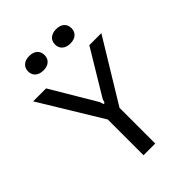

<svg xmlns="http://www.w3.org/2000/svg" viewBox="-286 -1181 1322 1322"><g transform="rotate(-45 375.0 -520.0)"><path d="M169 -800 363 -473 373 -444H383L393 -473L590 -800H707L432 -348V0H318V-348L43 -800ZM244 -900Q207 -900 185.5 -919Q164 -938 164 -970Q164 -1002 185.5 -1021Q207 -1040 244 -1040Q282 -1040 303 -1021Q324 -1002 324 -970Q324 -938 303 -919Q282 -900 244 -900ZM506 -900Q469 -900 447.5 -919Q426 -938 426 -970Q426 -1002 447.5 -1021Q469 -1040 506 -1040Q544 -1040 565 -1021Q586 -1002 586 -970Q586 -938 565 -919Q544 -900 506 -900Z"/></g></svg>

Font: Martian Mono SemiExpanded
Style: Regular
Weight: 400
Width: 6
Monospace: yes
Designer: Roman Shamin
Foundry: Evil Martians
Version: Version 1.000